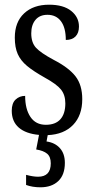

<svg xmlns="http://www.w3.org/2000/svg" viewBox="-20 -565 401 817"><path d="M183 10 178 37Q214 42 235 65.5Q256 89 256 128Q256 179 228 205.5Q200 232 152 232Q118 232 91 222V179Q121 187 142 187Q196 187 196 130Q196 102 180.5 89Q165 76 134 71L146 9Q90 4 60 -22Q30 -48 30 -94Q30 -126 46.5 -141.5Q63 -157 87 -157Q87 -101 109.5 -67.5Q132 -34 175 -34Q216 -34 237 -57.5Q258 -81 258 -125Q258 -161 239.5 -184Q221 -207 170 -235Q122 -262 95 -284.5Q68 -307 55.5 -335Q43 -363 43 -405Q43 -471 82.5 -508Q122 -545 189 -545Q250 -545 283 -518.5Q316 -492 316 -452Q316 -425 301.5 -410Q287 -395 260 -395Q260 -447 239.5 -474.5Q219 -502 182 -502Q149 -502 131 -480.5Q113 -459 113 -423Q113 -384 133 -362Q153 -340 209 -310Q273 -277 301.5 -240Q330 -203 330 -143Q330 -74 291 -33.5Q252 7 183 10Z"/></svg>

Font: Noto Serif Cond
Style: Regular
Weight: 400
Width: 3
Designer: Monotype Design Team
Foundry: Monotype Imaging Inc.
Version: Version 1.001